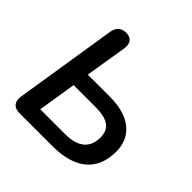

<svg xmlns="http://www.w3.org/2000/svg" viewBox="-182 -874 1034 1034"><g transform="rotate(45 335.0 -356.5)"><path d="M109 0H358C533 0 624 -77 624 -223C624 -331 547 -407 392 -407H222L261 -647C267 -689 248 -713 209 -713C172 -713 150 -692 144 -655L51 -67C45 -25 66 0 109 0ZM360 -94H173L208 -313H377C468 -313 510 -282 510 -217C510 -135 460 -94 360 -94Z"/></g></svg>

Font: SN Pro Semibold
Style: Italic
Weight: 600
Italic angle: -9°
Designer: Tobias Whetton
Foundry: Supernotes
Version: Version 1.001;Glyphs 3.2 (3249)